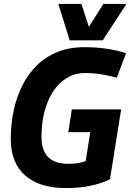

<svg xmlns="http://www.w3.org/2000/svg" viewBox="-20 -951 666 981"><path d="M316 10Q250 10 198 -6Q146 -22 109.5 -53.5Q73 -85 54 -132Q35 -179 35 -241Q35 -315 49.5 -384.5Q64 -454 93.5 -513Q123 -572 168 -616.5Q213 -661 274 -685.5Q335 -710 411 -710Q469 -710 522 -702.5Q575 -695 624 -679L577 -554Q552 -561 527 -566Q502 -571 474.5 -574.5Q447 -578 416 -578Q363 -578 321 -552.5Q279 -527 250.5 -482.5Q222 -438 207 -379Q192 -320 192 -252Q192 -215 201.5 -188.5Q211 -162 229 -145.5Q247 -129 273 -121.5Q299 -114 332 -114Q359 -114 381.5 -118Q404 -122 418 -128L441 -276H329L347 -392H599L542 -35Q502 -15 445 -2.5Q388 10 316 10ZM626 -931 505 -745H336L278 -931H396L434 -814L508 -931Z"/></svg>

Font: Georama ExtraCondensed Thin
Style: Bold Italic
Weight: 700
Italic angle: -9°
Version: Version 1.001